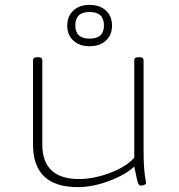

<svg xmlns="http://www.w3.org/2000/svg" viewBox="-20 -759 733 785"><path d="M298 6Q115 6 115 -168V-513Q115 -525 132 -525H136Q153 -525 153 -513V-168Q153 -27 304 -27Q342 -27 385.5 -38Q429 -49 468 -69Q507 -89 529 -114V-513Q529 -525 545 -525H551Q567 -525 567 -513V-150Q567 -96 569.5 -68Q572 -40 574.5 -28.5Q577 -17 577 -11Q577 -6 570 -3Q563 0 556 0Q551 0 547.5 -4.5Q544 -9 540 -25.5Q536 -42 529 -78Q510 -59 472.5 -39.5Q435 -20 389 -7Q343 6 298 6ZM346 -570Q305 -570 280 -593Q255 -616 255 -654Q255 -693 280 -716Q305 -739 346 -739Q388 -739 413 -716Q438 -693 438 -654Q438 -616 413 -593Q388 -570 346 -570ZM346 -601Q405 -601 405 -655Q405 -710 346 -710Q288 -710 288 -655Q288 -601 346 -601Z"/></svg>

Font: Asap Expanded Thin
Style: Regular
Weight: 100
Width: 7
Designer: Pablo Cosgaya
Foundry: Omnibus-Type
Version: Version 3.001; ttfautohint (v1.8.4.7-5d5b)